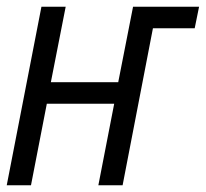

<svg xmlns="http://www.w3.org/2000/svg" viewBox="-23 -550 611 570"><path d="M-3 0 100 -530H172L128 -306H328L372 -530H568L555 -466H431L341 0H269L316 -242H116L69 0Z"/></svg>

Font: Lode
Style: Italic
Weight: 400
Italic angle: -11°
Monospace: yes
Designer: Belleve Invis
Foundry: Belleve Invis
Version: Version 29.2.0; ttfautohint (v1.8.3)